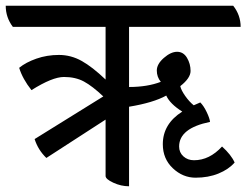

<svg xmlns="http://www.w3.org/2000/svg" viewBox="-57 -631 861 671"><path d="M677 -205Q569 -183 569 -119Q569 -98 584 -84.5Q599 -71 621 -71Q675 -71 719 -119Q751 -90 763 -63Q742 -39 706.5 -24.5Q671 -10 626.5 -10Q582 -10 547 -43Q512 -76 512 -127Q512 -198 580 -241Q537 -268 524 -297Q479 -272 394 -258V20Q366 20 339 7.5Q312 -5 312 -16V-213L105 -79Q76 -107 64 -145L304 -294Q266 -330 236.5 -346Q207 -362 166.5 -362Q126 -362 53 -316Q22 -355 10 -394Q33 -413 70 -426Q107 -439 149 -439Q191 -439 228.5 -418Q266 -397 312 -353V-537H-12Q-37 -570 -37 -611H758Q784 -578 784 -537H394V-327Q458 -327 505 -345Q491 -362 491 -384.5Q491 -407 515.5 -428.5Q540 -450 562 -450Q584 -450 596.5 -429Q609 -408 609 -383Q609 -358 573 -330Q576 -316 590 -296Q604 -276 620 -263L643 -273Q655 -261 665.5 -239Q676 -217 677 -205Z"/></svg>

Font: Karma Medium
Style: Regular
Weight: 500
Designer: Joana Correia
Foundry: Indian Type Foundry
Version: Version 1.202;PS 1.0;hotconv 1.0.78;makeotf.lib2.5.61930; tt